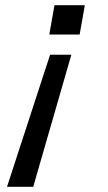

<svg xmlns="http://www.w3.org/2000/svg" viewBox="-20 -546 415 740"><path d="M7 174H108L255 -335H173ZM170 -413H287L307 -526H190Z"/></svg>

Font: Uncut Sans Medium
Style: Italic
Weight: 500
Italic angle: -10°
Designer: Kasper Nordkvist
Foundry: Uncut Type
Version: Version 1.111;FEAKit 1.0